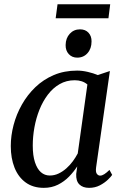

<svg xmlns="http://www.w3.org/2000/svg" viewBox="-20 -896 596 926"><path d="M443.5 -89Q440.5 -66.5 447 -57.8Q453.5 -49 463 -49Q472 -49 482.8 -55.8Q493.5 -62.5 508 -76.5L521 -52.5Q516 -44.5 500.5 -29.5Q485 -14.5 461.8 -2.2Q438.5 10 409.5 10Q379.5 10 362.8 -6.5Q346 -23 347.5 -57L352.5 -93.5Q336 -68 313 -44.2Q290 -20.5 259.5 -5.2Q229 10 191.5 10Q139.5 10 104 -15.8Q68.5 -41.5 50.2 -87Q32 -132.5 32 -191.5Q32 -241.5 45.5 -293Q59 -344.5 85.5 -391.5Q112 -438.5 150.5 -475.5Q189 -512.5 239.5 -534Q290 -555.5 352 -555.5Q376.5 -555.5 403.5 -549.2Q430.5 -543 451.5 -534L510 -553.5ZM401.5 -488.5Q390 -498.5 374.5 -503.8Q359 -509 340.5 -509Q300 -509 267.5 -490.2Q235 -471.5 210.8 -439.5Q186.5 -407.5 170.2 -366.8Q154 -326 146 -281.5Q138 -237 138 -194Q138 -146 148.5 -113.8Q159 -81.5 177.2 -65.5Q195.5 -49.5 220 -49.5Q242.5 -49.5 262.5 -59Q282.5 -68.5 300 -84Q317.5 -99.5 331.2 -118.2Q345 -137 355 -156ZM352.5 -618Q327.5 -618 311.8 -635Q296 -652 296.5 -679Q297 -712 316.5 -733.2Q336 -754.5 366 -754.5Q392 -754.5 407 -738Q422 -721.5 421.5 -696Q421.5 -661.5 402.2 -639.8Q383 -618 352.5 -618ZM257.5 -875.5H511.5L503 -808H248.5Z"/></svg>

Font: Merriweather 48pt
Style: Italic
Weight: 400
Italic angle: -7.8°
Version: Version 2.101